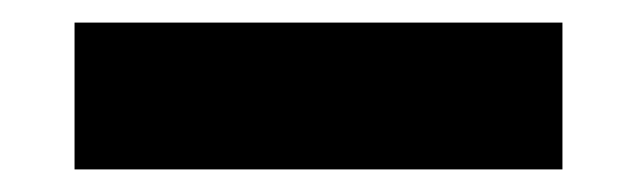

<svg xmlns="http://www.w3.org/2000/svg" viewBox="-20 -365 565 170"><path d="M46 -345H478V-215H46Z"/></svg>

Font: Albert Sans ExtraBold
Style: Regular
Weight: 800
Designer: Andreas Rasmussen
Foundry: a.Foundry
Version: Version 1.025